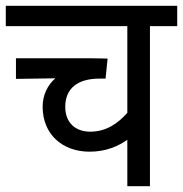

<svg xmlns="http://www.w3.org/2000/svg" viewBox="-20 -642 631 662"><path d="M591 -552V-622H0V-552H419V-253C386 -216 346 -188 291 -188C243 -188 205 -216 205 -274C205 -338 249 -371 323 -371H344L351 -440C345 -440 321 -441 299 -441H35V-370L171 -372C144 -349 127 -314 127 -274C127 -180 194 -119 289 -119C347 -119 389 -139 419 -160V0H497V-552Z"/></svg>

Font: Noto Sans SemiCondensed
Style: Italic
Weight: 400
Width: 4
Italic angle: -12°
Designer: Monotype Design Team
Foundry: Monotype Imaging Inc.
Version: Version 2.013